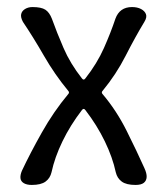

<svg xmlns="http://www.w3.org/2000/svg" viewBox="-20 -522 474 544"><path d="M70 2Q56 2 47.5 -3Q39 -8 38 -17Q37 -26 42 -38Q65 -87 98.5 -146.5Q132 -206 173 -255Q178 -260 173 -265Q135 -311 104.5 -364Q74 -417 45 -460Q38 -473 40 -482Q42 -491 51 -496.5Q60 -502 72 -502Q97 -502 108.5 -494.5Q120 -487 127 -469Q141 -430 160 -386Q179 -342 212 -300Q217 -293 222 -300Q255 -342 274.5 -386Q294 -430 307 -469Q319 -502 354 -502Q369 -502 379.5 -496.5Q390 -491 393.5 -482Q397 -473 389 -460Q363 -417 336 -364Q309 -311 271 -265Q266 -260 271 -255Q310 -209 339 -151Q368 -93 389 -46Q396 -31 395.5 -20.5Q395 -10 387.5 -4Q380 2 364 2Q338 2 325 -7.5Q312 -17 308 -34Q299 -76 277 -121.5Q255 -167 222 -210Q217 -217 212 -210Q179 -167 157 -121.5Q135 -76 126 -34Q122 -17 109 -7.5Q96 2 70 2Z"/></svg>

Font: Winky Sans Light
Style: Regular
Weight: 300
Designer: Simon Atzbach
Foundry: typofactur
Version: Version 1.205